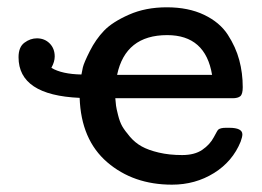

<svg xmlns="http://www.w3.org/2000/svg" viewBox="-20 -501 718 526"><path d="M30.8 -344.2Q30.8 -372.1 46.9 -384Q63 -396 81.1 -396Q102.1 -396 116 -382.1Q129.9 -368.2 129.9 -346.2Q129.9 -332 121.1 -315.9V-314.9Q149.9 -297.9 203.1 -296.9Q204.1 -303.7 207 -316.4Q210 -329.1 226.1 -361.1Q242.2 -393.1 265.1 -417Q288.1 -440.9 333.5 -460.9Q378.9 -481 437 -481Q496.1 -481 539.1 -460.4Q582 -439.9 604 -406Q626 -372.1 635.5 -336.4Q645 -300.8 645 -262.2Q645 -243.2 638.4 -237.5Q631.8 -231.9 617.2 -231.9H295.9Q296.9 -218.8 297.9 -211.4Q298.8 -204.1 303.5 -185.5Q308.1 -167 314.9 -155Q321.8 -143.1 335.9 -126.5Q350.1 -109.9 368.2 -99.9Q386.2 -89.8 415 -83Q443.8 -76.2 479 -76.2Q513.2 -76.2 534.2 -90.6Q555.2 -105 565.7 -125Q576.2 -145 578.1 -146Q584 -150.9 599.1 -150.9H607.9Q644 -150.9 644 -132.8Q644 -126 639.2 -112.8Q617.2 -58.6 566.2 -26.9Q515.1 4.9 451.2 4.9Q345.2 4.9 273.7 -56.6Q202.1 -118.2 198.2 -232.9Q30.8 -240.2 30.8 -344.2ZM300.8 -295.9H561Q543 -404.8 438 -404.8Q323.7 -404.8 300.8 -295.9Z"/></svg>

Font: CMU Concrete
Style: Bold
Weight: 700
Version: Version 0.7.0